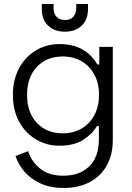

<svg xmlns="http://www.w3.org/2000/svg" viewBox="-20 -720 656 954"><path d="M540.5 -24.5 471.5 -29V-93.5H461.5Q436.5 -52 391.5 -24Q346.5 4 275.5 4Q211.2 4 158.2 -27.6Q105.2 -59.2 74.6 -116.4Q44 -173.5 44 -248.5Q44 -323.5 74.6 -380.6Q105.2 -437.8 158.2 -469.4Q211.2 -501 275.5 -501Q405 -501 463.5 -399.8H473.5V-487H540.5ZM291.8 -439.5Q212.2 -439.5 163.4 -387.9Q114.5 -336.2 114.5 -248.5Q114.5 -160.8 163.4 -109.1Q212.2 -57.5 291.8 -57.5Q344.2 -57.5 385 -81.1Q425.8 -104.8 448.9 -147.9Q472 -191 472 -248.5Q472 -306 448.9 -349.1Q425.8 -392.2 385 -415.9Q344.2 -439.5 291.8 -439.5ZM119.8 31Q136 82.2 179.1 117.6Q222.2 153 295.2 153Q376.5 153 424 106Q471.5 59 471.5 -29L540.5 -24.5Q540.5 49.2 510 103Q479.5 156.8 424.6 185.4Q369.8 214 296.5 214Q228.8 214 178.9 190.2Q129 166.5 99.2 130.2Q69.5 94 57 55.2ZM417.2 -700V-674Q417.2 -622.5 385.8 -592.5Q354.2 -562.5 302.5 -562.5Q250.8 -562.5 219.2 -592.5Q187.8 -622.5 187.8 -674V-700H246.2V-679Q246.2 -652.5 261 -636.5Q275.8 -620.5 302.5 -620.5Q329.2 -620.5 344 -636.5Q358.8 -652.5 358.8 -679V-700Z"/></svg>

Font: Space Grotesk Variable
Style: Regular
Weight: 400
Designer: Florian Karsten (Space Grotesk), Colophon Foundry (Space Mono)
Foundry: Florian Karsten
Version: Version 1.106